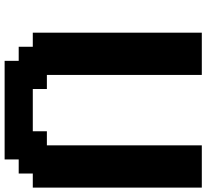

<svg xmlns="http://www.w3.org/2000/svg" viewBox="-52 -864 915 852"><g transform="rotate(-90 406.0 -437.5)"><path d="M500 0H687.5V-750H625V-812.5H562.5V-875H125V-812.5H62.5V-750H0V0H187.5V-687.5H250V-750H437.5V-687.5H500Z"/></g></svg>

Font: Faithful 32x
Style: Semibold
Weight: 400
Foundry: Faithful Resource Pack
Version: Version 1.0; January 27, 2023